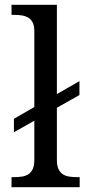

<svg xmlns="http://www.w3.org/2000/svg" viewBox="-20 -780 364 800"><path d="M123 -334V-650Q123 -672 116.5 -685.5Q110 -699 98.5 -706Q87 -713 72.5 -715.5Q58 -718 41 -718H28V-760H217V-388L311 -442V-384L217 -331V-114Q217 -90 223.5 -76Q230 -62 241 -54.5Q252 -47 267 -44.5Q282 -42 299 -42H312V0H28V-42H41Q58 -42 73 -44.5Q88 -47 99 -54.5Q110 -62 116.5 -76Q123 -90 123 -114V-277L38 -229V-285Z"/></svg>

Font: MM Taunggyi
Style: Regular
Weight: 400
Designer: Khon Soe Zaw Thu
Version: Version 1.00 July 18, 2016, initial release